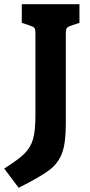

<svg xmlns="http://www.w3.org/2000/svg" viewBox="-62 -740 427 916"><path d="M107 -188V-581Q107 -600 102 -606.5Q97 -613 78 -619L42 -631V-720H317V-631L281 -619Q262 -613 257 -606.5Q252 -600 252 -581V-148Q252 -56 233.5 -8Q215 40 172.5 72Q130 104 27 156L-42 64Q24 23 54 -6.5Q84 -36 95.5 -76Q107 -116 107 -188Z"/></svg>

Font: Enriqueta
Style: Bold
Weight: 700
Designer: Viviana Monsalve, Gustavo Ibarra
Foundry: 72Puntos
Version: Version 2.000